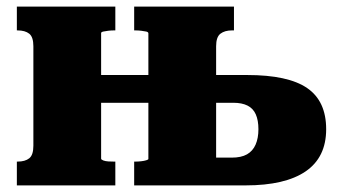

<svg xmlns="http://www.w3.org/2000/svg" viewBox="-20 -561 1022 581"><path d="M81 -120V-421Q81 -449 68.5 -459Q56 -469 33 -469H31V-541H329V-469H325Q317 -469 308 -468Q299 -467 292.5 -465.5Q286 -464 286 -461V-81Q286 -78 292.5 -75.5Q299 -73 308 -72.5Q317 -72 325 -72H329V0H31V-72H33Q56 -72 68.5 -82Q81 -92 81 -120ZM210 -250V-334H506V-250ZM634 -421V-84H681Q710 -84 727.5 -94Q745 -104 753.5 -123.5Q762 -143 762 -170Q762 -197 754 -215Q746 -233 729 -241.5Q712 -250 686 -250H599V-334H728Q852 -334 909.5 -294.5Q967 -255 967 -170Q967 -85 905 -42.5Q843 0 723 0H386V-72H390Q398 -72 407 -73Q416 -74 422.5 -76Q429 -78 429 -80V-460Q429 -464 422.5 -465.5Q416 -467 407 -468Q398 -469 390 -469H386V-541H688V-469H682Q660 -469 647 -459Q634 -449 634 -421Z"/></svg>

Font: Roboto Serif ExtraBold
Style: Regular
Weight: 800
Designer: Greg Gazdowicz
Foundry: Commercial Type
Version: Version 1.008